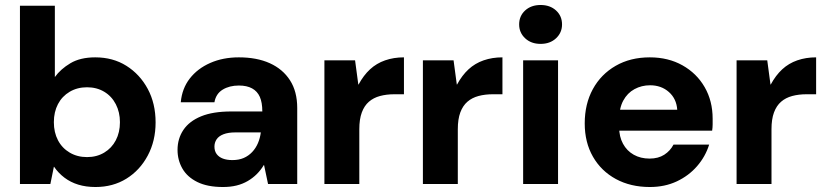

<svg xmlns="http://www.w3.org/2000/svg" viewBox="-20 -738 3311 770"><path d="M363 12Q325 12 294 2.5Q263 -7 238.5 -25.5Q214 -44 197 -69H196L182 0H60V-715H200V-429Q223 -461 262.5 -484.5Q302 -508 362 -508Q433 -508 487 -474Q541 -440 572.5 -381.5Q604 -323 604 -247Q604 -173 572.5 -114Q541 -55 487 -21.5Q433 12 363 12ZM329 -108Q368 -108 398 -126Q428 -144 444.5 -175.5Q461 -207 461 -248Q461 -288 444.5 -320Q428 -352 398 -370Q368 -388 329 -388Q290 -388 259.5 -370Q229 -352 212.5 -320.5Q196 -289 196 -248Q196 -207 212.5 -175.5Q229 -144 259.5 -126Q290 -108 329 -108Z M874 12Q812 12 771.5 -8Q731 -28 711.5 -62Q692 -96 692 -137Q692 -182 715.5 -217Q739 -252 786.5 -271.5Q834 -291 908 -291H1032Q1032 -327 1022 -349.5Q1012 -372 991 -383.5Q970 -395 938 -395Q900 -395 873 -378.5Q846 -362 840 -328H705Q710 -383 741 -423Q772 -463 823 -485.5Q874 -508 938 -508Q1010 -508 1062 -484.5Q1114 -461 1143 -416Q1172 -371 1172 -305V0H1055L1039 -76H1038Q1026 -56 1010 -40Q994 -24 973.5 -12Q953 0 928.5 6Q904 12 874 12ZM912 -96Q938 -96 957.5 -104.5Q977 -113 991.5 -128.5Q1006 -144 1014.5 -164Q1023 -184 1026 -207H924Q895 -207 876 -199.5Q857 -192 848.5 -179Q840 -166 840 -150Q840 -132 849 -120Q858 -108 874 -102Q890 -96 912 -96Z M1281 0V-496H1404L1417 -399H1418Q1438 -436 1464 -460Q1490 -484 1524.5 -496Q1559 -508 1600 -508V-360H1562Q1530 -360 1504 -353Q1478 -346 1459.5 -330Q1441 -314 1431 -287Q1421 -260 1421 -220V0Z M1676 0V-496H1799L1812 -399H1813Q1833 -436 1859 -460Q1885 -484 1919.5 -496Q1954 -508 1995 -508V-360H1957Q1925 -360 1899 -353Q1873 -346 1854.5 -330Q1836 -314 1826 -287Q1816 -260 1816 -220V0Z M2078 0V-496H2218V0ZM2148 -562Q2110 -562 2086 -584.5Q2062 -607 2062 -640Q2062 -674 2086 -696Q2110 -718 2148 -718Q2186 -718 2210 -696Q2234 -674 2234 -640Q2234 -607 2210 -584.5Q2186 -562 2148 -562Z M2586 12Q2509 12 2450 -20Q2391 -52 2358 -109.5Q2325 -167 2325 -243Q2325 -321 2357.5 -380.5Q2390 -440 2449 -474Q2508 -508 2586 -508Q2660 -508 2717 -476Q2774 -444 2806 -388.5Q2838 -333 2838 -262Q2838 -252 2838 -239.5Q2838 -227 2836 -214H2425V-298H2696Q2693 -342 2662.5 -369Q2632 -396 2587 -396Q2553 -396 2524.5 -380.5Q2496 -365 2479.5 -334.5Q2463 -304 2463 -257V-228Q2463 -190 2478.5 -161.5Q2494 -133 2521.5 -117.5Q2549 -102 2585 -102Q2620 -102 2644 -117.5Q2668 -133 2681 -158H2824Q2809 -110 2775.5 -71.5Q2742 -33 2694 -10.5Q2646 12 2586 12Z M2934 0V-496H3057L3070 -399H3071Q3091 -436 3117 -460Q3143 -484 3177.5 -496Q3212 -508 3253 -508V-360H3215Q3183 -360 3157 -353Q3131 -346 3112.5 -330Q3094 -314 3084 -287Q3074 -260 3074 -220V0Z"/></svg>

Font: DM Sans 28pt ExtraBold
Style: Regular
Weight: 800
Version: Version 4.004;gftools[0.9.30]